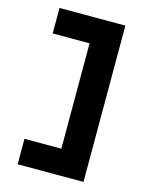

<svg xmlns="http://www.w3.org/2000/svg" viewBox="-130 -783 830 1056"><g transform="rotate(15 285.0 -255.0)"><path d="M75 190V45H291L285 53V-567L295 -555H75V-700H450V190Z"/></g></svg>

Font: Lexend Giga
Style: Bold
Weight: 700
Version: Version 1.007